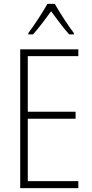

<svg xmlns="http://www.w3.org/2000/svg" viewBox="-20 -968 475 988"><path d="M262 -948H224C200 -905 154 -835 126 -798V-791H150C179 -823 216 -873 243 -910C271 -872 306 -824 336 -791H360V-798C337 -827 287 -903 262 -948ZM383 0V-36H123V-357H369V-393H123V-679H383V-714H84V0Z"/></svg>

Font: Noto Sans Condensed ExtraLight
Style: Regular
Weight: 200
Width: 3
Designer: Monotype Design Team
Foundry: Monotype Imaging Inc.
Version: Version 2.013